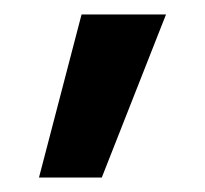

<svg xmlns="http://www.w3.org/2000/svg" viewBox="-20 -131 284 266"><path d="M93 -111H210L121 115H34Z"/></svg>

Font: Oak Sans SemiBold
Style: Regular
Weight: 600
Designer: Erik Kennedy, Walven
Foundry: Erik Kennedy, Walven
Version: Version 1.000